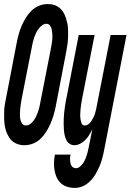

<svg xmlns="http://www.w3.org/2000/svg" viewBox="-45 -702 642 944"><path d="M75 12Q56 12 39 5.5Q22 -1 10.5 -13Q-1 -25 -9 -42.5Q-17 -60 -20.5 -78Q-24 -96 -24.5 -115.5Q-25 -135 -24.5 -154Q-24 -173 -20.5 -192.5Q-17 -212 -13 -231L37 -491Q41 -512 46.5 -532.5Q52 -553 61 -574Q70 -595 82 -614.5Q94 -634 110.5 -650Q127 -666 147.5 -674Q168 -682 189 -682Q202 -682 214 -679.5Q226 -677 236.5 -671Q247 -665 255 -656.5Q263 -648 269 -637Q275 -626 278.5 -615Q282 -604 285 -592Q288 -580 289 -567Q290 -554 290 -541.5Q290 -529 289.5 -516Q289 -503 287.5 -490Q286 -477 283.5 -464Q281 -451 279 -439L229 -179Q225 -158 219 -137.5Q213 -117 204 -96Q195 -75 183 -55.5Q171 -36 154.5 -20Q138 -4 117 4Q96 12 75 12ZM83 -85Q93 -85 103.5 -92.5Q114 -100 121 -110Q128 -120 133 -130.5Q138 -141 142 -152.5Q146 -164 148.5 -175Q151 -186 153 -197L204 -457Q206 -469 208.5 -481.5Q211 -494 212 -506Q213 -518 212.5 -530.5Q212 -543 210 -554.5Q208 -566 201.5 -575.5Q195 -585 183 -585Q172 -585 162 -577.5Q152 -570 144.5 -560Q137 -550 132 -539.5Q127 -529 123 -517.5Q119 -506 116.5 -495Q114 -484 112 -473L61 -213Q59 -201 57 -188.5Q55 -176 54 -164Q53 -152 53 -139.5Q53 -127 55 -115.5Q57 -104 63.5 -94.5Q70 -85 83 -85ZM322 222Q303 222 285.5 216.5Q268 211 254.5 199Q241 187 233.5 170Q226 153 223 134.5Q220 116 220.5 97Q221 78 225 58H302Q300 65 299.5 72Q299 79 299.5 86.5Q300 94 301.5 100.5Q303 107 306.5 113Q310 119 316 122Q322 125 329 125Q339 125 348.5 117Q358 109 364.5 99Q371 89 375.5 78Q380 67 383 56.5Q386 46 388.5 35Q391 24 393 13L409 -66Q402 -52 394 -39Q386 -26 375 -14.5Q364 -3 349.5 4.5Q335 12 321 12Q307 12 296.5 4.5Q286 -3 280.5 -15Q275 -27 272.5 -39.5Q270 -52 269 -65.5Q268 -79 268 -93Q268 -107 268.5 -120.5Q269 -134 270.5 -148Q272 -162 274 -176Q276 -190 278.5 -204Q281 -218 284 -231L342 -530H420L358 -213Q356 -201 354 -189Q352 -177 351 -165Q350 -153 349.5 -141Q349 -129 350.5 -118Q352 -107 356 -96Q360 -85 372 -85Q381 -85 390 -91.5Q399 -98 404.5 -107Q410 -116 414.5 -125Q419 -134 422 -143.5Q425 -153 427 -162.5Q429 -172 431 -182L499 -530H577L468 31Q465 47 461.5 62Q458 77 453 92.5Q448 108 441 123Q434 138 426 152Q418 166 407 179Q396 192 382.5 202Q369 212 353.5 217Q338 222 322 222Z"/></svg>

Font: Lode Term
Style: Bold Italic
Weight: 700
Italic angle: -11°
Monospace: yes
Designer: Belleve Invis
Foundry: Belleve Invis
Version: Version 29.2.0